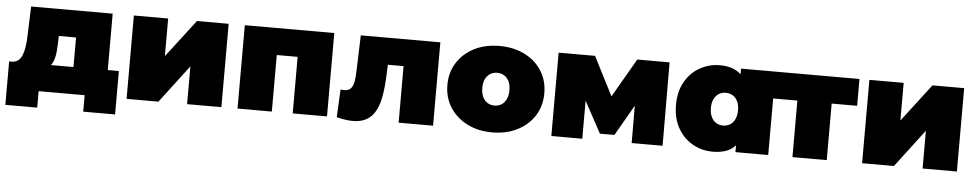

<svg xmlns="http://www.w3.org/2000/svg" viewBox="-39 -852 6377 1255"><g transform="rotate(5 3150.0 -224.5)"><path d="M435 -97V-371H322L321 -337Q320 -302 317.5 -272Q315 -242 308 -218.5Q301 -195 287.5 -177.5Q274 -160 250 -149L29 -177Q55 -177 72 -190.5Q89 -204 98.5 -228.5Q108 -253 112.5 -285Q117 -317 118 -354L125 -547H660V-97ZM13 108V-177H733V108H524V0H222V108Z M799 0V-547H1024V-300L1213 -547H1421V0H1196V-248L1008 0Z M1527 0V-547H2114V0H1889V-418L1938 -371H1703L1752 -418V0Z M2178 0 2187 -183Q2193 -182 2199 -181.5Q2205 -181 2210 -181Q2232 -181 2245 -189.5Q2258 -198 2265.5 -214.5Q2273 -231 2276 -254.5Q2279 -278 2280 -309L2288 -547H2810V0H2584V-418L2633 -371H2437L2483 -421L2478 -300Q2475 -226 2465 -167.5Q2455 -109 2433.5 -68.5Q2412 -28 2375.5 -6.5Q2339 15 2283 15Q2261 15 2234.5 11Q2208 7 2178 0Z M3198 10Q3105 10 3033.5 -26.5Q2962 -63 2921 -127Q2880 -191 2880 -274Q2880 -357 2921 -421Q2962 -485 3033.5 -521Q3105 -557 3198 -557Q3291 -557 3363 -521Q3435 -485 3475.5 -421Q3516 -357 3516 -274Q3516 -191 3475.5 -127Q3435 -63 3363 -26.5Q3291 10 3198 10ZM3198 -166Q3223 -166 3243 -178Q3263 -190 3275 -214.5Q3287 -239 3287 -274Q3287 -310 3275 -333.5Q3263 -357 3243 -369Q3223 -381 3198 -381Q3173 -381 3153 -369Q3133 -357 3121 -333.5Q3109 -310 3109 -274Q3109 -239 3121 -214.5Q3133 -190 3153 -178Q3173 -166 3198 -166Z M3586 0V-547H3825L3999 -206H3905L4102 -547H4314L4316 0H4113L4112 -329L4147 -305L3996 -43H3901L3750 -322L3789 -332V0Z M4644 10Q4573 10 4512.5 -24.5Q4452 -59 4416 -122.5Q4380 -186 4380 -274Q4380 -362 4416 -425.5Q4452 -489 4512.5 -523Q4573 -557 4644 -557Q4716 -557 4762 -526.5Q4808 -496 4830 -433.5Q4852 -371 4852 -274Q4852 -176 4831.5 -113Q4811 -50 4765.5 -20Q4720 10 4644 10ZM4698 -166Q4723 -166 4743 -178Q4763 -190 4775 -214.5Q4787 -239 4787 -274Q4787 -310 4775 -333.5Q4763 -357 4743 -369Q4723 -381 4698 -381Q4673 -381 4653 -369Q4633 -357 4621 -333.5Q4609 -310 4609 -274Q4609 -239 4621 -214.5Q4633 -190 4653 -178Q4673 -166 4698 -166ZM4794 0V-74L4793 -274L4783 -474V-547H5009V0Z M5168 0V-419L5217 -371H5001V-547H5560V-371H5344L5393 -419V0Z M5625 0V-547H5850V-300L6039 -547H6247V0H6022V-248L5834 0Z"/></g></svg>

Font: MOST Montserrat Black
Style: Regular
Weight: 900
Designer: Julieta Ulanovsky
Foundry: Julieta Ulanovsky
Version: Version 8.000;March 11, 2024;FontCreator 15.0.0.2926 64-bit